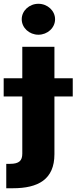

<svg xmlns="http://www.w3.org/2000/svg" viewBox="-62 -794 406 1018"><path d="M56.2 -545.9V-378.9H-42.5V-282.7H56.2V20.5C56.2 57.1 40 74.7 -8.3 74.7H-28.8V204.1H5.9C140.1 204.1 226.6 157.7 226.6 23.4V-282.7H323.7V-378.9H226.6V-545.9ZM141.6 -609.9C189.9 -609.9 230 -646.5 230 -691.9C230 -737.3 189.9 -773.9 141.6 -773.9C93.3 -773.9 53.2 -737.3 53.2 -691.9C53.2 -646.5 93.3 -609.9 141.6 -609.9Z"/></svg>

Font: Inter ExtraBold
Style: Regular
Weight: 800
Designer: Rasmus Andersson
Foundry: rsms
Version: Version 4.001;git-9221beed3